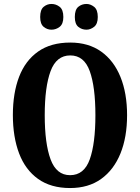

<svg xmlns="http://www.w3.org/2000/svg" viewBox="-20 -940 707 970"><path d="M334 10Q237 10 172.5 -36Q108 -82 76.5 -165Q45 -248 45 -359Q45 -470 76.5 -552Q108 -634 172.5 -679.5Q237 -725 335 -725Q427 -725 491 -679.5Q555 -634 588.5 -551.5Q622 -469 622 -358Q622 -247 588.5 -164.5Q555 -82 491 -36Q427 10 334 10ZM334 -55Q405 -55 433.5 -135Q462 -215 462 -358Q462 -501 433.5 -580.5Q405 -660 335 -660Q265 -660 235.5 -580.5Q206 -501 206 -358Q206 -215 235.5 -135Q265 -55 334 -55ZM417 -790Q393 -790 375.5 -804.5Q358 -819 358 -854Q358 -891 375.5 -905.5Q393 -920 417 -920Q437 -920 455.5 -905.5Q474 -891 474 -854Q474 -819 455.5 -804.5Q437 -790 417 -790ZM240 -790Q218 -790 200.5 -804.5Q183 -819 183 -854Q183 -891 200.5 -905.5Q218 -920 240 -920Q263 -920 281.5 -905.5Q300 -891 300 -854Q300 -819 281.5 -804.5Q263 -790 240 -790Z"/></svg>

Font: Noto Serif ExtraCondensed ExtraBold
Style: Regular
Weight: 800
Width: 2
Designer: Monotype Design Team
Foundry: Monotype Imaging Inc.
Version: Version 2.013; ttfautohint (v1.8.4.7-5d5b)